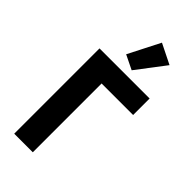

<svg xmlns="http://www.w3.org/2000/svg" viewBox="-298 -1044 1111 1111"><g transform="rotate(45 257.0 -488.5)"><path d="M432 -916 298 -740 210 -783 309 -977ZM77 0V-698H487V-563H229V0Z"/></g></svg>

Font: Aneliza
Style: Bold
Weight: 700
Designer: Mike Abbink, Paul van der Laan, Pieter van Rosmalen
Foundry: Bold Monday
Version: Version 3.0